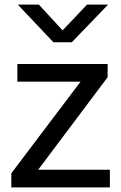

<svg xmlns="http://www.w3.org/2000/svg" viewBox="-20 -817 527 837"><path d="M29.3 0V-61.5L331.1 -460.9H55.7V-538.1H449.2V-480.5L146.5 -77.1H459V0ZM57.6 -796.9H149.4L252.9 -684.6L359.4 -796.9H451.2L293 -632.8H212.9Z"/></svg>

Font: Gothic A1 Medium
Style: Regular
Weight: 500
Designer: HanYang I&C Co.,Ltd.
Foundry: HanYang I&C Co.,Ltd.
Version: Version 2.50